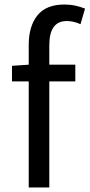

<svg xmlns="http://www.w3.org/2000/svg" viewBox="-20 -829 396 849"><path d="M336 -722Q305 -736 275 -736Q198 -736 198 -629V-543H313V-469H198V0H107V-469H33V-538L107 -543V-630Q107 -713 145.5 -761Q184 -809 265 -809Q290 -809 313 -804Q336 -799 356 -791Z"/></svg>

Font: SpoqaHanSans-Regular
Style: Regular
Weight: 400
Designer: [Spoqa Han Sans] Dong-huui Kim \uAE40 \uB3D9 \uD718  Younghwa Kang \uAC15 \uC601 \uD654  [Noto Sans] Ryoko NISHIZUKA \u8
Foundry: Spoqa (http://www.spoqa-han-sans.com)
Version: Version 2.000